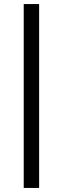

<svg xmlns="http://www.w3.org/2000/svg" viewBox="-20 -744 310 947"><path d="M97 183V-724H173V183Z"/></svg>

Font: Archivo SemiExpanded
Style: Regular
Weight: 400
Width: 6
Designer: Hector Gatti
Foundry: Omnibus-Type
Version: Version 2.001